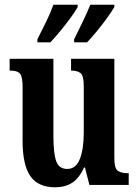

<svg xmlns="http://www.w3.org/2000/svg" viewBox="-20 -786 589 816"><path d="M214 10Q142 10 109 -37.5Q76 -85 76 -187V-417Q76 -460 65 -473Q54 -486 24 -486H21V-536H207V-208Q207 -136 218.5 -102Q230 -68 266 -68Q303 -68 319.5 -110.5Q336 -153 336 -224V-420Q336 -465 322 -475.5Q308 -486 285 -486H282V-536H466V-114Q466 -70 481 -60Q496 -50 520 -50H527V0H360L341 -74H337Q317 -29 287 -9.5Q257 10 214 10ZM295 -619Q313 -655 331.5 -693.5Q350 -732 364 -766H466V-756Q456 -739 436 -711Q416 -683 392.5 -654.5Q369 -626 350 -606H295ZM139 -619Q157 -655 176 -693.5Q195 -732 207 -766H310V-756Q301 -739 280.5 -711Q260 -683 236.5 -654.5Q213 -626 194 -606H139Z"/></svg>

Font: Noto Serif Ethiopic ExtraCondensed
Style: Bold
Weight: 700
Width: 2
Designer: Monotype Design Team
Foundry: Monotype Imaging Inc.
Version: Version 2.102; ttfautohint (v1.8.4.7-5d5b)